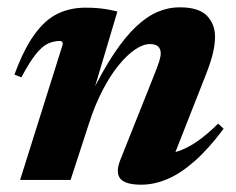

<svg xmlns="http://www.w3.org/2000/svg" viewBox="-20 -492 646 525"><path d="M38.5 -280.5 19.5 -288Q45.5 -358.5 74.8 -398.5Q104 -438.5 138.2 -454.8Q172.5 -471 213 -471Q230.5 -471 244 -470Q257.5 -469 271 -466.8Q284.5 -464.5 301 -460.5L230 -222.5L226 -228Q259.5 -297 290.8 -344Q322 -391 351.8 -419Q381.5 -447 411 -459.5Q440.5 -472 471 -472Q523.5 -472 545.8 -449Q568 -426 568 -391Q568 -373 562.8 -349.2Q557.5 -325.5 544 -290.5L445 -39L419.5 -71.5Q441.5 -70.5 465 -77.8Q488.5 -85 516 -103.2Q543.5 -121.5 576.5 -154L591.5 -140Q550.5 -85 512 -51.2Q473.5 -17.5 437.5 -2.2Q401.5 13 366.5 13Q323 13 309.2 -3.2Q295.5 -19.5 308.5 -53.5L401 -285.5Q411.5 -312 415.5 -324.8Q419.5 -337.5 419.5 -346Q419.5 -358 412.5 -364.8Q405.5 -371.5 390 -371.5Q371 -371.5 348.8 -356.2Q326.5 -341 303.5 -312.5Q280.5 -284 259.8 -243.8Q239 -203.5 223 -153.5L173 0H35L151.5 -370.5Q152 -375 150 -377.5Q148 -380 143.5 -380Q127 -380 111.2 -372.8Q95.5 -365.5 78.2 -344.2Q61 -323 38.5 -280.5Z"/></svg>

Font: Newsreader 36pt
Style: Bold Italic
Weight: 700
Italic angle: -17°
Designer: Hugues Gentile
Foundry: Production Type
Version: Version 1.003